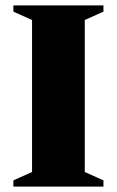

<svg xmlns="http://www.w3.org/2000/svg" viewBox="-20 -690 432 710"><path d="M362.5 -23V0H29.5V-23L98.5 -54V-616L29.5 -647V-670H362.5V-647L293.5 -616V-54Z"/></svg>

Font: Newsreader 16pt ExtraBold
Style: Regular
Weight: 800
Designer: Hugues Gentile
Foundry: Production Type
Version: Version 1.003; ttfautohint (v1.8.3)